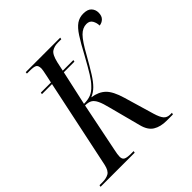

<svg xmlns="http://www.w3.org/2000/svg" viewBox="-215 -871 1023 1023"><g transform="rotate(-45 296.5 -359.0)"><path d="M-28 0 -26 -10H-5Q25 -10 43.5 -20.5Q62 -31 70 -67L176 -570H100L102 -580H178L186 -617Q191 -640 193 -652Q195 -664 195 -668Q195 -691 184 -697.5Q173 -704 143 -704H121L122 -714H382L380 -704H354Q327 -704 308 -691.5Q289 -679 278 -631L267 -580H347L345 -570H265L222 -375Q253 -375 275 -384Q297 -393 317 -415Q334 -432 354 -464Q374 -496 407 -556Q439 -616 462 -651.5Q485 -687 507.5 -702.5Q530 -718 559 -718Q592 -718 606.5 -702Q621 -686 621 -664Q621 -639 608 -626Q595 -613 576 -611Q576 -631 566 -649Q556 -667 532 -667Q503 -667 478 -642Q453 -617 415 -548Q384 -493 362 -458Q340 -423 320 -403Q300 -383 274 -372Q322 -365 350 -338Q378 -311 397 -246L447 -76Q458 -39 471 -24.5Q484 -10 506 -10H520L517 0H470Q424 0 394 -18.5Q364 -37 352 -84L305 -263Q295 -304 284.5 -326Q274 -348 259.5 -356.5Q245 -365 220 -365L164 -89Q157 -58 157 -41Q157 -23 169 -16.5Q181 -10 210 -10H231L229 0Z"/></g></svg>

Font: Noto Serif Display ExtraCondensed
Style: Italic
Weight: 400
Width: 2
Italic angle: -12°
Designer: Monotype Design Team
Foundry: Monotype Imaging Inc.
Version: Version 2.009